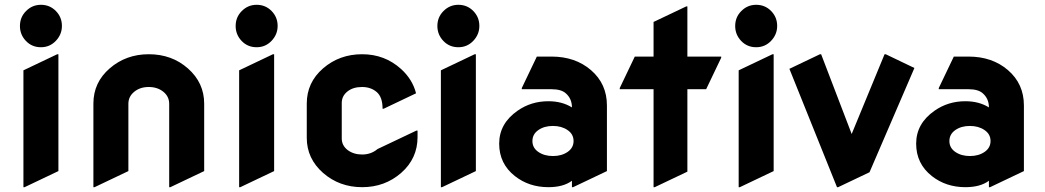

<svg xmlns="http://www.w3.org/2000/svg" viewBox="-20 -774 4376 804"><path d="M83 9.8H78.1V-479.5L219.7 -546.9H224.6V-57.6ZM151.4 -753.9Q188.5 -753.9 213.9 -728Q239.3 -702.1 239.3 -665.5Q239.3 -629.4 213.4 -602.5Q188 -576.2 151.4 -576.2Q113.8 -576.2 88.6 -602.5Q63.5 -628.9 63.5 -665Q63.5 -702.1 88.9 -727.5Q114.7 -753.9 151.4 -753.9Z M376 9.8H371.1V-340.3Q371.1 -428.7 439.5 -487.8Q507.8 -546.9 603 -546.9Q699.7 -546.9 767.1 -487.3Q835 -427.2 835 -339.8V-57.6L693.4 9.8H688.5V-338.9Q688.5 -370.1 663.8 -389.9Q639.2 -409.7 602.8 -409.7Q566.4 -409.7 542 -389.6Q517.6 -369.6 517.6 -339.4V-57.6Z M986.3 9.8H981.4V-479.5L1123 -546.9H1127.9V-57.6ZM1054.7 -753.9Q1091.8 -753.9 1117.2 -728Q1142.6 -702.1 1142.6 -665.5Q1142.6 -629.4 1116.7 -602.5Q1091.3 -576.2 1054.7 -576.2Q1017.1 -576.2 991.9 -602.5Q966.8 -628.9 966.8 -665Q966.8 -702.1 992.2 -727.5Q1018.1 -753.9 1054.7 -753.9Z M1333 -49.8Q1264.6 -109.9 1264.6 -196.8V-340.3Q1264.6 -428.7 1333 -487.8Q1401.4 -546.9 1496.3 -546.9Q1591.3 -546.9 1659.7 -484.9Q1707.5 -441.4 1722.2 -383.3L1586.9 -318.8H1582Q1582 -367.7 1557.4 -388.7Q1532.7 -409.7 1496.1 -409.7Q1458.5 -409.7 1435.1 -391.1Q1411.1 -372.1 1411.1 -342.8V-194.3Q1411.1 -164.6 1436 -145.5Q1460.9 -127 1496.6 -127Q1533.7 -127 1561 -149.9L1723.6 -227.1H1728.5V-200.2Q1728.5 -110.4 1660.2 -50.3Q1591.8 9.8 1496.6 9.8Q1401.4 9.8 1333 -49.8Z M1831.1 9.8H1826.2V-479.5L1967.8 -546.9H1972.7V-57.6ZM1899.4 -753.9Q1936.5 -753.9 1961.9 -728Q1987.3 -702.1 1987.3 -665.5Q1987.3 -629.4 1961.4 -602.5Q1936 -576.2 1899.4 -576.2Q1861.8 -576.2 1836.7 -602.5Q1811.5 -628.9 1811.5 -665Q1811.5 -702.1 1836.9 -727.5Q1862.8 -753.9 1899.4 -753.9Z M2357.4 -138.2Q2381.8 -155.3 2381.8 -183.6Q2381.8 -212.4 2356.4 -229.5Q2331.5 -246.6 2295.2 -246.6Q2258.8 -246.6 2234.1 -229.2Q2209.5 -211.9 2209.5 -183.3Q2209.5 -154.8 2234.4 -137.7Q2259.3 -120.6 2295.7 -120.6Q2332 -120.6 2357.4 -138.2ZM2379.9 9.8H2375V-17.1Q2338.9 9.8 2276.4 9.8Q2195.3 9.8 2136.2 -36.6Q2070.3 -88.4 2070.3 -172.4Q2070.3 -256.8 2147.5 -310.5Q2204.1 -350.1 2276.4 -350.1Q2333.5 -350.1 2375 -324.2Q2375 -361.3 2348.6 -383.8Q2329.6 -400.4 2289.6 -400.4H2165V-405.3L2228 -537.1H2289.6Q2388.7 -537.1 2454.6 -480.5Q2521.5 -422.9 2521.5 -332.5V-57.6Z M2721.7 9.8H2716.8V-400.4H2575.2V-405.3L2638.2 -537.1H2716.8V-682.1L2853.5 -747.1H2858.4V-537.1H3000V-532.2L2937 -400.4H2858.4V-55.2Z M3078.1 9.8H3073.2V-479.5L3214.8 -546.9H3219.7V-57.6ZM3146.5 -753.9Q3183.6 -753.9 3209 -728Q3234.4 -702.1 3234.4 -665.5Q3234.4 -629.4 3208.5 -602.5Q3183.1 -576.2 3146.5 -576.2Q3108.9 -576.2 3083.7 -602.5Q3058.6 -628.9 3058.6 -665Q3058.6 -702.1 3084 -727.5Q3109.9 -753.9 3146.5 -753.9Z M3489.7 9.8H3484.9L3285.6 -485.8L3413.6 -546.9H3418.5L3546.4 -212.9L3684.1 -546.9H3689L3809.1 -489.3L3621.1 -52.7Z M4103.5 -138.2Q4127.9 -155.3 4127.9 -183.6Q4127.9 -212.4 4102.5 -229.5Q4077.6 -246.6 4041.3 -246.6Q4004.9 -246.6 3980.2 -229.2Q3955.6 -211.9 3955.6 -183.3Q3955.6 -154.8 3980.5 -137.7Q4005.4 -120.6 4041.7 -120.6Q4078.1 -120.6 4103.5 -138.2ZM4126 9.8H4121.1V-17.1Q4085 9.8 4022.5 9.8Q3941.4 9.8 3882.3 -36.6Q3816.4 -88.4 3816.4 -172.4Q3816.4 -256.8 3893.6 -310.5Q3950.2 -350.1 4022.5 -350.1Q4079.6 -350.1 4121.1 -324.2Q4121.1 -361.3 4094.7 -383.8Q4075.7 -400.4 4035.6 -400.4H3911.1V-405.3L3974.1 -537.1H4035.6Q4134.8 -537.1 4200.7 -480.5Q4267.6 -422.9 4267.6 -332.5V-57.6Z"/></svg>

Font: Nova Round
Style: Bold
Weight: 700
Designer: Wojciech Kalinowski "wmk69" (wmk69@o2.pl)
Foundry: Wojciech Kalinowski "wmk69" (wmk69@o2.pl)
Version: Version 3.1.0; 2021-05-23